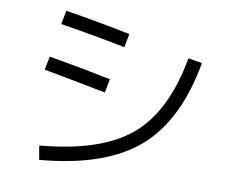

<svg xmlns="http://www.w3.org/2000/svg" viewBox="-83 -854 1167 988"><g transform="rotate(10 500.0 -360.0)"><path d="M168.9 -43Q486.8 -70.8 641.4 -201.4Q795.9 -332 847.2 -618.2L919.9 -606Q864.7 -295.9 692.4 -147.5Q520 1 181.2 29.8ZM128.9 -432.1 143.1 -502.9Q317.9 -473.1 467.8 -441.9L454.1 -370.1Q215.8 -417 128.9 -432.1ZM171.9 -678.2 186 -750Q359.9 -722.2 525.9 -688L512.2 -617.2Q371.1 -646 171.9 -678.2Z"/></g></svg>

Font: WebKoruri
Style: Regular
Weight: 400
Foundry: lindwurm / mohemohe
Version: Version 1.00